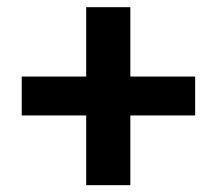

<svg xmlns="http://www.w3.org/2000/svg" viewBox="-20 -610 620 548"><path d="M352 -589.5V-391.5H537V-280.5H352V-81.5H226V-280.5H42V-391.5H226V-589.5Z"/></svg>

Font: Mihuashi_numbers Black
Style: Regular
Weight: 900
Designer: Lukasz Dziedzic
Foundry: tyPoland Lukasz Dziedzic
Version: Version 1.104; Western+Polish opensource